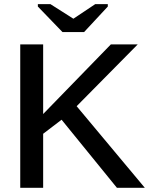

<svg xmlns="http://www.w3.org/2000/svg" viewBox="-20 -901 726 921"><path d="M187 -259.3V0H77.1V-688H187V-354L511.7 -688H640.6L347.7 -391.6L674.8 0H541L275.4 -326.7ZM497.1 -869.6 383.3 -747.1H279.8L161.6 -869.6V-881.3H221.7L331.5 -811.5H332.5L437 -881.3H497.1Z"/></svg>

Font: Arimo Medium
Style: Regular
Weight: 500
Designer: Steve Matteson
Foundry: Monotype Imaging Inc.
Version: Version 1.33